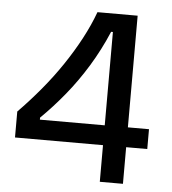

<svg xmlns="http://www.w3.org/2000/svg" viewBox="-49 -706 674 752"><g transform="rotate(5 287.5 -330.5)"><path d="M25 -144V-246Q71 -293 113.5 -344Q156 -395 192 -448.5Q228 -502 256.5 -555.5Q285 -609 304 -661H462V0H371V-589H364Q333 -516 293.5 -451.5Q254 -387 209 -332Q164 -277 116 -230V-222H545V-144Z"/></g></svg>

Font: Bricolage Grotesque 36pt
Style: Regular
Weight: 400
Designer: Mathieu Triay
Foundry: Atelier Triay
Version: Version 1.001;gftools[0.9.33.dev8+g029e19f]